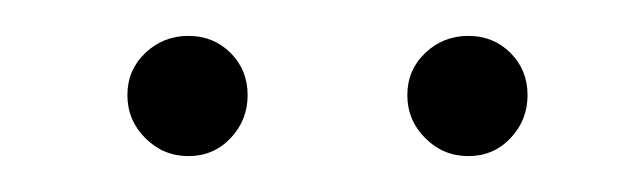

<svg xmlns="http://www.w3.org/2000/svg" viewBox="-20 -723 347 107"><path d="M85 -703Q99 -703 108.5 -693.5Q118 -684 118 -670Q118 -656 108.5 -646Q99 -636 85 -636Q71 -636 61 -646Q51 -656 51 -670Q51 -684 61 -693.5Q71 -703 85 -703ZM241 -703Q255 -703 264.5 -693.5Q274 -684 274 -670Q274 -656 264.5 -646Q255 -636 241 -636Q227 -636 217 -646Q207 -656 207 -670Q207 -684 217 -693.5Q227 -703 241 -703Z"/></svg>

Font: Alexandria ExtraLight
Style: Regular
Weight: 250
Designer: Mohamed Gaber
Foundry: Kief Type Foundry
Version: Version 5.100